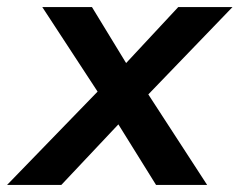

<svg xmlns="http://www.w3.org/2000/svg" viewBox="-67 -525 680 545"><path d="M-47 0 210 -265 53 -505H194L291 -346L439 -505H593L354 -257L521 0H376L269 -172L107 0Z"/></svg>

Font: Mulish
Style: Bold Italic
Weight: 700
Italic angle: -9°
Designer: Vernon Adams
Foundry: Vernon Adams
Version: Version 3.603; ttfautohint (v1.8.3)